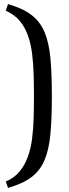

<svg xmlns="http://www.w3.org/2000/svg" viewBox="-20 -732 336 933"><path d="M19 181 8 150Q49 133 75 101.5Q101 70 115.5 29.5Q130 -11 136 -58.5Q142 -106 143.5 -158.5Q145 -211 145 -264Q145 -318 143.5 -370.5Q142 -423 136 -471Q130 -519 115.5 -560Q101 -601 75 -631.5Q49 -662 8 -680L19 -712Q90 -692 132.5 -659.5Q175 -627 196.5 -576Q218 -525 225 -449Q232 -373 232 -264Q232 -157 225 -81Q218 -5 196.5 46Q175 97 132.5 129Q90 161 19 181Z"/></svg>

Font: Manuale Medium
Style: Regular
Weight: 500
Designer: Eduardo Tunni / Pablo Cosgaya
Foundry: Eduardo Tunni / Pablo Cosgaya
Version: Version 1.002